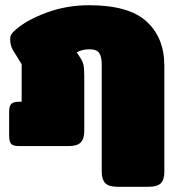

<svg xmlns="http://www.w3.org/2000/svg" viewBox="-20 -560 685 736"><path d="M370 99V-312Q370 -343 360 -357Q350 -371 325 -371Q309 -371 298 -368.5Q287 -366 274 -359L285 -343Q296 -327 299.5 -313.5Q303 -300 303 -271V-57Q303 -28 289.5 -14Q276 0 243 0H53Q30 0 22.5 -9Q15 -18 15 -40V-130Q15 -152 22.5 -161Q30 -170 53 -170H63V-314L29 -369Q19 -386 19 -410Q19 -421 23.5 -428.5Q28 -436 41 -447Q85 -485 161 -512.5Q237 -540 321 -540Q474 -540 542 -477.5Q610 -415 610 -308V99Q610 129 596.5 142.5Q583 156 549 156H430Q397 156 383.5 142Q370 128 370 99Z"/></svg>

Font: Mitr
Style: Bold
Weight: 700
Designer: Thanarat Vachiruckul
Foundry: Cadson Demak
Version: Version 1.002